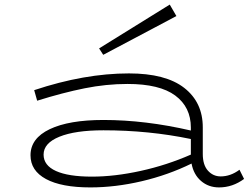

<svg xmlns="http://www.w3.org/2000/svg" viewBox="-20 -804 1099 837"><path d="M1044 -24Q994 13 935 13Q889 13 856.5 -15Q824 -43 815 -91Q713 -41 598 -14Q483 13 374 13Q248 13 180.5 -23.5Q113 -60 113 -127Q113 -201 197 -241Q281 -281 431 -281Q613 -281 812 -235V-248Q812 -337 744 -387.5Q676 -438 536 -438Q443 -438 348.5 -419Q254 -400 142 -365L129 -411Q348 -484 542 -484Q702 -484 783 -421Q864 -358 864 -249V-133Q864 -85 886.5 -60Q909 -35 942 -35Q985 -35 1024 -64ZM381 -34Q480 -34 593.5 -59Q707 -84 812 -130V-198Q629 -236 431 -236Q308 -236 239 -208Q170 -180 170 -130Q170 -83 224 -58.5Q278 -34 381 -34ZM430 -565 749 -734 720 -784 412 -593Z"/></svg>

Font: BioRhyme Expanded Light
Style: Regular
Weight: 300
Width: 7
Designer: Aoife Mooney
Foundry: Aoife Mooney Type
Version: Version 1.001